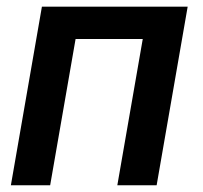

<svg xmlns="http://www.w3.org/2000/svg" viewBox="-20 -548 602 568"><path d="M443.4 0H327.1L402.3 -432.6H203.6L128.4 0H12.2L104 -528.3H535.2Z"/></svg>

Font: Roboto Medium
Style: Italic
Weight: 500
Italic angle: -12°
Designer: Google
Version: Version 2.134; 2016